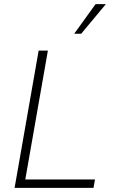

<svg xmlns="http://www.w3.org/2000/svg" viewBox="-20 -914 567 934"><path d="M51 0 168 -668H213L103 -41H442L435 0ZM341 -750 445 -894H495L375 -750Z"/></svg>

Font: Gantari ExtraLight
Style: Italic
Weight: 250
Italic angle: -10°
Designer: Anugrah Pasau
Foundry: Lafontype
Version: Version 1.000